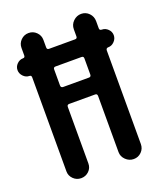

<svg xmlns="http://www.w3.org/2000/svg" viewBox="-135 -819 771 908"><g transform="rotate(-20 250.0 -365.0)"><path d="M313.5 -538.1H182.6Q171.9 -538.1 171.9 -527.3V-446.3Q171.9 -435.5 182.6 -434.6H313.5Q324.2 -434.6 324.2 -446.3V-527.3Q324.2 -538.1 313.5 -538.1ZM51.8 -538.1Q34.2 -538.1 21 -551.8Q7.8 -565.4 7.8 -583Q7.8 -600.6 21 -613.8Q34.2 -627 51.8 -627Q61.5 -627 61.5 -637.7V-675.8Q61.5 -698.2 77.6 -714.4Q93.8 -730.5 116.7 -730.5Q139.6 -730.5 155.8 -714.4Q171.9 -698.2 171.9 -675.8V-637.7Q171.9 -627 182.6 -627H313.5Q324.2 -627 324.2 -637.7V-673.8Q324.2 -697.3 341.3 -713.9Q358.4 -730.5 381.3 -730.5Q404.3 -730.5 420.4 -713.9Q436.5 -697.3 436.5 -673.8V-637.7Q436.5 -627 448.2 -627Q465.8 -627 479 -613.8Q492.2 -600.6 492.2 -583Q492.2 -565.4 479 -551.8Q465.8 -538.1 448.2 -538.1Q437.5 -538.1 436.5 -527.3V-55.7Q436.5 -32.2 420.4 -16.1Q404.3 0 381.3 0Q358.4 0 341.3 -16.6Q324.2 -33.2 324.2 -55.7V-337.9Q324.2 -349.6 313.5 -349.6H182.6Q171.9 -349.6 171.9 -337.9V-53.7Q171.9 -31.2 155.8 -15.6Q139.6 0 116.7 0Q93.8 0 77.6 -16.1Q61.5 -32.2 61.5 -53.7V-527.3Q61.5 -538.1 51.8 -538.1Z"/></g></svg>

Font: Rounded-X Mgen+ 1mn medium
Style: Regular
Weight: 500
Designer: [Source Han Sans]
Ryoko NISHIZUKA  (kana & ideographs); Paul D. Hunt (Latin, Greek & Cyrillic); Wenlong ZHANG  (bopomofo
Version: Version 1.059.20150602